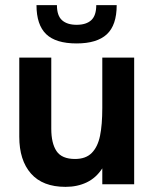

<svg xmlns="http://www.w3.org/2000/svg" viewBox="-20 -717 604 747"><path d="M55 -185V-493H179.5V-216Q179.5 -159.5 200 -129Q220.5 -98.5 272 -98.5Q314 -98.5 337.2 -122.2Q360.5 -146 369.2 -188.8Q378 -231.5 378 -297V-493H502V0H378V-62Q354 -25 317.5 -7.5Q281 10 235 10Q146 10 100.5 -41.8Q55 -93.5 55 -185ZM122 -697H201.5Q201.5 -656 221.5 -638.2Q241.5 -620.5 278 -620.5Q315.5 -620.5 335 -638.5Q354.5 -656.5 354.5 -697H434Q434 -619 395.5 -583.5Q357 -548 278 -548Q197 -548 159.5 -584.2Q122 -620.5 122 -697Z"/></svg>

Font: HK Grotesk
Style: Bold
Weight: 700
Designer: Alfredo Marco Pradil
Foundry: Hanken Design Co.
Version: Version 3.001